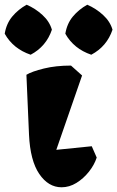

<svg xmlns="http://www.w3.org/2000/svg" viewBox="-82 -780 497 814"><path d="M179 14Q123 14 84.5 -42.5Q46 -99 41 -209L30 -463Q53 -477 104 -489.5Q155 -502 219 -502L266 -460L145 -111L99 -139L307 -160L328 -112Q318 -81 295 -52Q272 -23 242 -4.5Q212 14 179 14ZM305 -548Q231 -573 195 -637Q202 -680 227 -710Q252 -740 288 -760Q325 -744 355 -716.5Q385 -689 395 -654Q371 -583 305 -548ZM48 -548Q-26 -573 -62 -637Q-55 -680 -30 -710Q-5 -740 31 -760Q68 -744 98 -716.5Q128 -689 138 -654Q114 -583 48 -548Z"/></svg>

Font: Eczar ExtraBold
Style: Regular
Weight: 800
Designer: Vaibhav Singh
Foundry: Rosetta Type Foundry
Version: Version 2.000